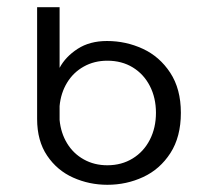

<svg xmlns="http://www.w3.org/2000/svg" viewBox="-20 -508 578 538"><path d="M84 -174.8V-487.8H147V-317.9Q163.6 -349.1 197.5 -371.1Q231.4 -393.1 279.8 -393.1Q333 -393.1 380.1 -371.3Q427.2 -349.6 457 -304.2Q486.8 -258.8 486.8 -191.9Q486.8 -124.5 457.5 -79.1Q428.2 -33.7 381.3 -12Q334.5 9.8 280.8 9.8Q230 9.8 185.1 -10.3Q140.1 -30.3 112.1 -71.8Q84 -113.3 84 -174.8ZM417 -191.9Q417 -233.9 399.9 -267.1Q382.8 -300.3 352.1 -319.1Q321.3 -337.9 280.8 -337.9Q244.1 -337.9 214.8 -321.5Q185.5 -305.2 168 -276.4Q150.4 -247.6 147 -210.9V-171.9Q150.4 -135.3 168 -106.4Q185.5 -77.6 214.8 -61.3Q244.1 -44.9 280.8 -44.9Q320.8 -44.9 351.8 -64Q382.8 -83 399.9 -116.5Q417 -149.9 417 -191.9Z"/></svg>

Font: Acari Sans Light
Style: Regular
Weight: 300
Designer: Alfredo Marco Pradil and Stefan Peev
Foundry: Hanken Design Co.
Version: Version 1.045;January 11, 2019;FontCreator 11.5.0.2425 64-bi